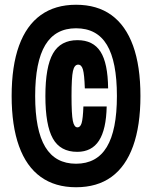

<svg xmlns="http://www.w3.org/2000/svg" viewBox="-20 -804 640 808"><path d="M300 -16Q212 -16 151.5 -59.5Q91 -103 60 -189Q29 -275 29 -400Q29 -526 60 -611.5Q91 -697 151.5 -740.5Q212 -784 300 -784Q389 -784 449 -740.5Q509 -697 540 -611.5Q571 -526 571 -400Q571 -275 540 -189Q509 -103 449 -59.5Q389 -16 300 -16ZM300 -115Q387 -115 429.5 -185.5Q472 -256 472 -400Q472 -545 430 -615Q388 -685 300 -685Q213 -685 170.5 -614.5Q128 -544 128 -400Q128 -256 170.5 -185.5Q213 -115 300 -115ZM429 -356Q427 -259 396.5 -212Q366 -165 305 -165Q234 -165 202.5 -221Q171 -277 171 -400Q171 -523 203 -579Q235 -635 306 -635Q372 -635 403 -586.5Q434 -538 435 -432H337Q335 -491 329 -511.5Q323 -532 309 -532Q293 -532 287 -505Q281 -478 281 -400Q281 -323 286.5 -295.5Q292 -268 306 -268Q318 -268 323.5 -286Q329 -304 331 -356Z"/></svg>

Font: Martian Mono Condensed
Style: Bold
Weight: 700
Width: 3
Designer: Roman Shamin
Foundry: Evil Martians
Version: Version 1.000